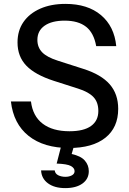

<svg xmlns="http://www.w3.org/2000/svg" viewBox="-20 -751 663 986"><path d="M335 9Q205 9 127 -53Q49 -115 36 -230H139Q148 -155 199 -116Q250 -77 337 -77Q410 -77 447.5 -104Q485 -131 485 -181Q485 -226 460 -252.5Q435 -279 381 -296L256 -336Q160 -367 115 -414Q70 -461 70 -533Q70 -594 100.5 -638Q131 -682 186.5 -706.5Q242 -731 316 -731Q430 -731 498.5 -673.5Q567 -616 577 -514H474Q462 -582 422 -613.5Q382 -645 312 -645Q246 -645 209 -619Q172 -593 172 -546Q172 -508 196.5 -482.5Q221 -457 278 -439L409 -397Q500 -368 543.5 -318Q587 -268 587 -192Q587 -96 521 -43.5Q455 9 335 9ZM315 215Q260 215 226.5 190.5Q193 166 191 124H261Q263 141 279 149Q295 157 316 157Q335 157 349 149.5Q363 142 363 128Q363 112 344 101.5Q325 91 271 89L297 -12H363L348 40Q395 50 415.5 73.5Q436 97 436 128Q436 168 403.5 191.5Q371 215 315 215Z"/></svg>

Font: Instrument Sans Medium
Style: Regular
Weight: 500
Designer: Rodrigo Fuenzalida
Foundry: fragTYPE
Version: Version 1.000;gftools[0.9.28]